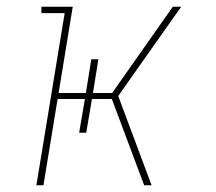

<svg xmlns="http://www.w3.org/2000/svg" viewBox="-20 -550 640 570"><path d="M88 0 172 -511H103V-530H196L154 -274H235L251 -374H272L256 -274H313L493 -530H518L479 -475L331 -265L430 0H408L312 -256H253L236 -156H215L232 -256H151L109 0Z"/></svg>

Font: Iosevka Curly Slab ThEx
Style: Italic
Weight: 100
Width: 7
Italic angle: -9°
Monospace: yes
Designer: Belleve Invis
Foundry: Belleve Invis
Version: Version 11.1.0; ttfautohint (v1.8.3)